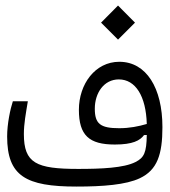

<svg xmlns="http://www.w3.org/2000/svg" viewBox="-20 -685 626 707"><path d="M261.7 2C358.9 2 443.8 -4.4 495.1 -28.8C559.1 -59.1 578.1 -116.2 578.1 -216.8C578.1 -361.3 518.6 -457.5 419.4 -457.5C330.1 -457.5 270.5 -375 270.5 -280.8C270.5 -186.5 308.1 -152.8 402.8 -152.8C468.8 -152.8 495.6 -167.5 510.3 -187.5L520.5 -188C519.5 -123 510.7 -104.5 479 -88.4C436 -66.4 352.5 -63 268.1 -63C113.3 -63 67.9 -84 67.9 -191.4C67.9 -229.5 75.2 -267.1 82.5 -312H27.3C18.1 -284.2 6.3 -229.5 6.3 -182.6C6.3 -36.6 75.2 2 261.7 2ZM520.5 -228.5C490.2 -219.7 457.5 -212.9 418.9 -212.9C349.6 -212.9 329.1 -229 329.1 -284.7C329.1 -342.8 362.8 -392.6 417.5 -392.6C479 -392.6 517.6 -331.1 520.5 -228.5ZM414.6 -539.1 477.1 -601.6 414.6 -664.6 352.1 -601.6Z"/></svg>

Font: Cascadia Code PL Light
Style: Regular
Weight: 300
Monospace: yes
Designer: Aaron Bell
Foundry: Saja Typeworks
Version: Version 2404.023